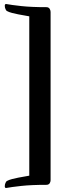

<svg xmlns="http://www.w3.org/2000/svg" viewBox="-20 -806 348 964"><path d="M215 -770Q137 -770 87 -775.5Q37 -781 10 -786Q8 -786 6 -784Q4 -782 4 -777Q4 -767 8 -759.5Q12 -752 14 -751Q25 -745 40.5 -741Q56 -737 71.5 -734Q87 -731 102 -728.5Q117 -726 127 -724V76Q117 78 102 80.5Q87 83 71.5 86Q56 89 40.5 93Q25 97 14 103Q12 104 8 111.5Q4 119 4 129Q4 134 6 136Q8 138 10 138Q37 133 87 127.5Q137 122 215 122Q225 121 229.5 114Q234 107 234 99V-746Q234 -754 229.5 -761.5Q225 -769 215 -770Z"/></svg>

Font: Vermiglione
Style: Bold
Weight: 700
Version: Version 1.000